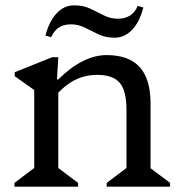

<svg xmlns="http://www.w3.org/2000/svg" viewBox="-20 -698 678 718"><path d="M379 0V-14L469 -82L453 -54V-287Q453 -358 428 -388Q403 -418 344 -418Q298 -418 259.5 -398.5Q221 -379 183 -335V-401H198Q290 -492 379 -492Q462 -492 502.5 -447Q543 -402 543 -311V-52L527 -81L616 -14V0ZM34 0V-14L124 -82L108 -52V-394L151 -331L35 -413V-428L175 -484H198L193 -401H198V-52L183 -81L272 -14V0ZM409 -557Q375 -557 348.5 -569.5Q322 -582 297.5 -594.5Q273 -607 245 -607Q218 -607 200 -595Q182 -583 171 -559L150 -565Q164 -619 192 -648.5Q220 -678 257 -678Q292 -678 318 -665.5Q344 -653 368.5 -640.5Q393 -628 421 -628Q448 -628 466.5 -640Q485 -652 495 -676L516 -670Q502 -616 474 -586.5Q446 -557 409 -557Z"/></svg>

Font: Platypi Light Light
Style: Regular
Weight: 300
Version: Version 1.200